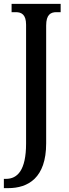

<svg xmlns="http://www.w3.org/2000/svg" viewBox="-29 -734 355 994"><path d="M-9 240H13C117 240 210 187 210 8V-602C210 -659 234 -671 263 -671H285V-714H31V-671H53C82 -671 106 -659 106 -606V9C106 148 61 192 2 192H-9Z"/></svg>

Font: Noto Serif Sinhala ExtraCondensed Medium
Style: Regular
Weight: 500
Width: 2
Designer: Jelle Bosma - Monotype Design Team
Foundry: Monotype Imaging Inc.
Version: Version 2.007